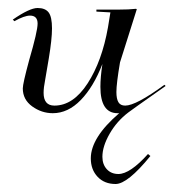

<svg xmlns="http://www.w3.org/2000/svg" viewBox="-20 -279 434 480"><path d="M356 111Q299 181 269 181Q241 181 224 163Q207 145 207 117Q207 65 278 4H274Q231 4 231 -62Q231 -86 236 -119Q214 -62 182 -29Q150 4 112 4Q84 4 60.5 -13Q37 -30 37 -58Q37 -70 53 -129Q74 -201 74 -220Q74 -240 55 -240Q41 -240 16 -226L12 -230Q54 -259 74 -259Q93 -259 101.5 -248Q110 -237 110 -208Q110 -181 102 -133L93 -80Q89 -60 89 -47Q89 -15 116 -15Q163 -15 199 -70.5Q235 -126 250 -211L256 -248L221 -250V-255H276Q303 -255 320 -257L322 -256L280 -123Q271 -70 271 -49Q271 -32 276 -23.5Q281 -15 293 -15Q320 -15 391 -67L394 -64Q303 0 301 2Q272 24 254 55.5Q236 87 236 113Q236 132 247 144Q258 156 276 156Q305 156 350 106Z"/></svg>

Font: Kleymissky
Style: Regular
Weight: 500
Italic angle: -8°
Designer: gluk
Foundry: gluk
Version: Version 0.283